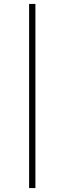

<svg xmlns="http://www.w3.org/2000/svg" viewBox="-20 -762 328 976"><path d="M128 -742H160V194H128Z"/></svg>

Font: Montserrat Alternates ExLight
Style: Regular
Weight: 275
Designer: Julieta Ulanovsky
Foundry: Julieta Ulanovsky
Version: Version 7.200